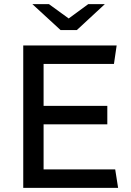

<svg xmlns="http://www.w3.org/2000/svg" viewBox="-20 -905 633 925"><path d="M216 -885 311 -816 405 -885H485L350 -760H272L136 -885ZM92 -686H542L529 -597H190V-395H497V-306H190V-89H535L549 0H92Z"/></svg>

Font: Chivo
Style: Regular
Weight: 400
Designer: Hector Gatti
Foundry: Omnibus-Type
Version: Version 1.007;PS 001.007;hotconv 1.0.88;makeotf.lib2.5.64775